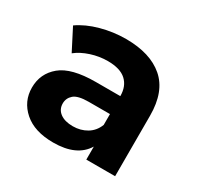

<svg xmlns="http://www.w3.org/2000/svg" viewBox="-124 -690 866 843"><g transform="rotate(30 308.5 -269.0)"><path d="M402 0V-66Q357 8 238 8Q143 8 90 -38.5Q37 -85 37 -155Q37 -226 91 -271Q145 -316 268 -316H392Q392 -366 361.5 -394Q331 -422 268 -422Q225 -422 183.5 -408.5Q142 -395 113 -372L57 -481Q101 -512 163 -529Q225 -546 289 -546Q412 -546 480 -487.5Q548 -429 548 -307V0ZM392 -170V-225H285Q230 -225 209.5 -207Q189 -189 189 -162Q189 -132 212.5 -114.5Q236 -97 277 -97Q316 -97 347 -115.5Q378 -134 392 -170Z"/></g></svg>

Font: Montserrat
Style: Bold
Weight: 700
Designer: Julieta Ulanovsky
Foundry: Julieta Ulanovsky
Version: Version 9.000; ttfautohint (v1.8.4.7-5d5b)